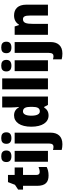

<svg xmlns="http://www.w3.org/2000/svg" viewBox="1046 -1862 1056 3189"><g transform="rotate(-90 1574.5 -268.0)"><path d="M311 -137C280 -137 263 -155 263 -191V-414H387V-553H263V-664H144L99 -548L19 -495V-414H82V-182C82 -39 144 10 253 10C315 10 355 -2 395 -21V-156C365 -145 339 -137 311 -137Z M573 -776C515 -776 477 -755 477 -691C477 -629 516 -607 573 -607C628 -607 669 -629 669 -691C669 -755 629 -776 573 -776ZM663 -553H482V0H663Z M780 -691C780 -629 819 -607 875 -607C931 -607 971 -629 971 -691C971 -755 932 -776 875 -776C818 -776 780 -755 780 -691ZM774 240C908 240 965 157 965 45V-553H785V15C785 74 762 92 732 92C713 92 697 89 678 83V228C704 236 744 240 774 240Z M1249 10C1317 10 1354 -19 1384 -64H1392L1426 0H1565V-760H1384V-603C1384 -566 1388 -518 1392 -482H1387C1358 -532 1317 -563 1252 -563C1139 -563 1064 -461 1064 -277C1064 -93 1138 10 1249 10ZM1318 -135C1275 -135 1247 -179 1247 -276C1247 -370 1275 -415 1317 -415C1375 -415 1394 -370 1394 -282V-261C1393 -174 1373 -135 1318 -135Z M1866 0V-760H1685V0Z M2078 -776C2020 -776 1982 -755 1982 -691C1982 -629 2021 -607 2078 -607C2133 -607 2174 -629 2174 -691C2174 -755 2134 -776 2078 -776ZM2168 -553H1987V0H2168Z M2285 -691C2285 -629 2324 -607 2380 -607C2436 -607 2476 -629 2476 -691C2476 -755 2437 -776 2380 -776C2323 -776 2285 -755 2285 -691ZM2279 240C2413 240 2470 157 2470 45V-553H2290V15C2290 74 2267 92 2237 92C2218 92 2202 89 2183 83V228C2209 236 2249 240 2279 240Z M2912 -563C2841 -563 2791 -534 2760 -482H2752L2729 -553H2591V0H2772V-246C2772 -362 2788 -415 2850 -415C2895 -415 2910 -377 2910 -304V0H3091V-360C3091 -497 3020 -563 2912 -563Z"/></g></svg>

Font: Noto Sans Armenian SemiCondensed Black
Style: Regular
Weight: 900
Width: 4
Designer: Monotype Design Team
Foundry: Monotype Imaging Inc.
Version: Version 2.008